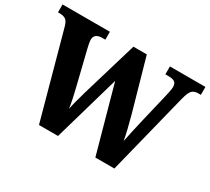

<svg xmlns="http://www.w3.org/2000/svg" viewBox="-141 -947 1290 1180"><g transform="rotate(30 504.0 -357.0)"><path d="M76 -605Q67 -637 51.5 -647.5Q36 -658 9 -658H-3V-714H333V-658H311Q255 -658 255 -612Q255 -604 258.5 -585Q262 -566 266 -551L322 -323Q331 -288 339.5 -248Q348 -208 352 -178Q358 -209 367 -241.5Q376 -274 387 -314L504 -707H599L703 -339Q716 -291 726 -249.5Q736 -208 742 -175Q748 -208 758.5 -253.5Q769 -299 779 -343L827 -545Q831 -561 835 -581.5Q839 -602 839 -613Q839 -638 825.5 -648Q812 -658 781 -658H759V-714H1011V-658H993Q966 -658 950.5 -644Q935 -630 922 -580L777 0H642L512 -469L377 0H242Z"/></g></svg>

Font: Noto Serif Ethiopic SemiCondensed ExtraBold
Style: Regular
Weight: 800
Width: 4
Designer: Monotype Design Team
Foundry: Monotype Imaging Inc.
Version: Version 2.102; ttfautohint (v1.8.4.7-5d5b)